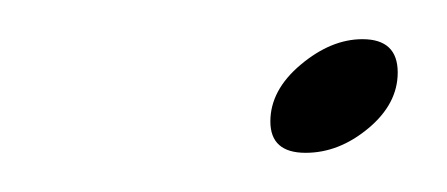

<svg xmlns="http://www.w3.org/2000/svg" viewBox="-20 -263 228 98"><path d="M136 -185Q118 -185 118 -201Q118 -217 133.5 -230Q149 -243 165 -243Q183 -243 183 -226Q183 -210 168 -197.5Q153 -185 136 -185Z"/></svg>

Font: Luxurious Script
Style: Regular
Weight: 400
Designer: Robert E. Leuschke
Foundry: Robert E. Leuschke
Version: Version 1.010; ttfautohint (v1.8.3)